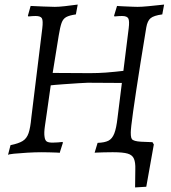

<svg xmlns="http://www.w3.org/2000/svg" viewBox="-20 -666 747 840"><path d="M15 12 26 -31Q61 -38 79 -49Q97 -60 105 -83.5Q113 -107 117 -151L165 -542Q169 -575 163.5 -585.5Q158 -596 136 -596Q131 -596 121.5 -595.5Q112 -595 104 -594L102 -597L114 -640Q139 -639 170 -637.5Q201 -636 220 -636Q237 -636 263.5 -639Q290 -642 320 -646L312 -603Q284 -599 270 -591.5Q256 -584 249.5 -566Q243 -548 237 -511L204 -307L185 -173Q181 -145 176.5 -114.5Q172 -84 175 -67Q177 -52 184.5 -47Q192 -42 210 -42Q221 -42 233.5 -43Q246 -44 254 -45Q254 -44 254.5 -43Q255 -42 255 -41L241 3Q241 2 227.5 1.5Q214 1 195.5 0.5Q177 0 163 0Q134 0 99.5 2Q65 4 40.5 6.5Q16 9 15 12ZM186 -291 197 -347Q241 -347 285.5 -346.5Q330 -346 374 -346Q409 -346 443.5 -348.5Q478 -351 538 -358L531 -303L364 -304Q354 -304 324.5 -302Q295 -300 258 -297.5Q221 -295 186 -291ZM619 3Q594 2 558.5 1Q523 0 500 0H469Q451 0 434 0.5Q417 1 405.5 1.5Q394 2 394 2L407 -41Q438 -42 454.5 -50.5Q471 -59 480 -82Q489 -105 494 -149L543 -542Q547 -574 541.5 -585Q536 -596 514 -596Q508 -596 498.5 -595.5Q489 -595 481 -594L479 -597L492 -640Q492 -640 498.5 -639.5Q505 -639 515.5 -638.5Q526 -638 538.5 -637.5Q551 -637 562.5 -636.5Q574 -636 582 -636Q600 -636 630.5 -639Q661 -642 698 -646L690 -603Q653 -598 639 -586.5Q625 -575 620 -546Q606 -461 595 -392.5Q584 -324 576 -270.5Q568 -217 562.5 -178.5Q557 -140 554.5 -116.5Q552 -93 552 -84Q552 -60 560 -50.5Q568 -41 588 -41Q599 -41 611.5 -42Q624 -43 632 -44Q632 -43 632.5 -42.5Q633 -42 632 -41ZM571 154 572 75Q573 45 566 28.5Q559 12 538.5 6Q518 0 476 0L553 -104Q550 -67 557 -57.5Q564 -48 597 -46L647 -44L653 -34L620 151Z"/></svg>

Font: Alegreya
Style: Italic
Weight: 400
Italic angle: -7°
Designer: Juan Pablo del Peral
Foundry: Huerta Tipografica
Version: Version 2.009